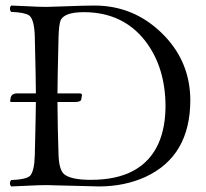

<svg xmlns="http://www.w3.org/2000/svg" viewBox="-20 -670 745 695"><path d="M270 -332Q276.9 -330.6 276.9 -326.2L273.9 -309.1Q271.5 -301.3 252.9 -300.8H188Q188.5 -209 191.9 -108.9Q193.8 -55.7 211.9 -39.6Q236.8 -19 309.1 -19Q495.1 -19 554.2 -151.9Q578.6 -208 579.1 -284.2Q579.1 -427.2 504.9 -522.9Q424.3 -625.5 284.2 -626Q213.9 -626 199.7 -597.2Q193.4 -582.5 191.9 -536.1Q188 -371.6 188 -332ZM147.9 -645Q164.1 -645 210.9 -647Q283.7 -649.9 321.8 -649.9Q461.9 -649.9 563.5 -552.2Q662.6 -457 668.5 -323.2Q668.9 -315.4 668.9 -308.1Q668.9 -105 506.8 -29.8Q432.1 4.4 339.8 4.9Q329.6 4.9 165.5 0.5Q156.2 0.5 149.9 0Q121.6 0 77.1 2.4Q41 4.4 20 4.9Q11.7 -6.8 20 -18.1Q75.2 -20.5 88.9 -33.7Q104.5 -50.8 106 -108.9Q109.9 -273.9 109.9 -300.8H22Q16.6 -300.8 16.6 -304.7Q16.6 -306.2 17.1 -307.1L19 -317.9Q23.4 -331.5 41 -332H109.9Q109.9 -375.5 106 -536.1Q104.5 -599.6 85.4 -614.3Q69.8 -625 20 -627Q11.7 -638.7 20 -649.9Q42.5 -649.4 77.6 -647.5Q121.1 -645 147.9 -645Z"/></svg>

Font: Linux Libertine Display O
Style: Regular
Weight: 400
Designer: Philipp H. Poll
Foundry: Philipp H. Poll
Version: Version 5.0.9